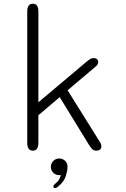

<svg xmlns="http://www.w3.org/2000/svg" viewBox="-20 -786 659 1008"><path d="M152.5 5Q123 5 123 -36.5V-725.5Q123 -766.5 152.5 -766.5Q181.5 -766.5 181.5 -725.5V-249L438 -465Q447 -472.5 454.2 -476.8Q461.5 -481 472.5 -481Q483 -481 489.2 -475.5Q495.5 -470 495.5 -461Q495.5 -454.5 493 -449Q490.5 -443.5 481.5 -436L335 -312L503.5 -42Q508.5 -35 510.2 -28.8Q512 -22.5 512 -17Q512 -5 504.2 0Q496.5 5 486 5Q472 5 464.5 -2.8Q457 -10.5 447.5 -25L293.5 -276L181.5 -181V-36.5Q181.5 5 152.5 5ZM291 46Q308.5 46 321.5 57.8Q334.5 69.5 334.5 90Q334.5 109 325.5 138.2Q316.5 167.5 287.5 191.5Q282 196.5 277 199Q272 201.5 268 201.5Q264 201.5 261.8 198.5Q259.5 195.5 259.5 194Q259.5 190 263.5 185Q267.5 180 274.5 174.5Q285 166.5 291 155.5Q297 144.5 299.5 133Q298 133.5 295.2 133.5Q292.5 133.5 291 133.5Q272.5 133.5 259.8 121Q247 108.5 247 90Q247 72 259.8 59Q272.5 46 291 46Z"/></svg>

Font: Sono ExtraLight Monospace Light
Style: Regular
Weight: 300
Version: Version 2.112